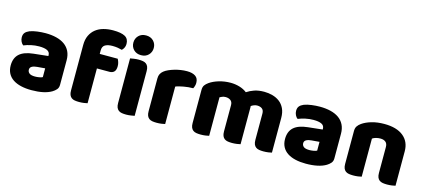

<svg xmlns="http://www.w3.org/2000/svg" viewBox="-57 -1192 3741 1690"><g transform="rotate(15 1813.5 -347.5)"><path d="M260 -108Q277 -108 297.5 -111.5Q318 -115 328 -121V-201L256 -195Q228 -193 210 -183Q192 -173 192 -153Q192 -133 207.5 -120.5Q223 -108 260 -108ZM252 -501Q306 -501 350.5 -490Q395 -479 426.5 -456.5Q458 -434 475 -399.5Q492 -365 492 -318V-94Q492 -68 477.5 -51.5Q463 -35 443 -23Q378 16 260 16Q207 16 164.5 6Q122 -4 91.5 -24Q61 -44 44.5 -75Q28 -106 28 -147Q28 -216 69 -253Q110 -290 196 -299L327 -313V-320Q327 -349 301.5 -361.5Q276 -374 228 -374Q190 -374 154 -366Q118 -358 89 -346Q76 -355 67 -373.5Q58 -392 58 -412Q58 -438 70.5 -453.5Q83 -469 109 -480Q138 -491 177.5 -496Q217 -501 252 -501Z M598 -486Q598 -537 615.5 -573.5Q633 -610 663 -633.5Q693 -657 733.5 -668Q774 -679 820 -679Q894 -679 929 -659.5Q964 -640 964 -593Q964 -573 955.5 -557Q947 -541 937 -533Q918 -538 897.5 -541.5Q877 -545 850 -545Q807 -545 783 -530.5Q759 -516 759 -480V-448H923Q929 -437 934.5 -420.5Q940 -404 940 -384Q940 -349 924.5 -333.5Q909 -318 883 -318H768V-1Q758 2 736.5 5Q715 8 692 8Q670 8 652.5 5Q635 2 623 -7Q611 -16 604.5 -31.5Q598 -47 598 -72ZM1019 -621Q1019 -659 1044.5 -685Q1070 -711 1112 -711Q1154 -711 1179.5 -685Q1205 -659 1205 -621Q1205 -583 1179.5 -557Q1154 -531 1112 -531Q1070 -531 1044.5 -557Q1019 -583 1019 -621ZM1197 -1Q1186 1 1164.5 4.5Q1143 8 1121 8Q1099 8 1081.5 5Q1064 2 1052 -7Q1040 -16 1033.5 -31.5Q1027 -47 1027 -72V-479Q1038 -481 1059.5 -484.5Q1081 -488 1103 -488Q1125 -488 1142.5 -485Q1160 -482 1172 -473Q1184 -464 1190.5 -448.5Q1197 -433 1197 -408Z M1475 -1Q1465 2 1443.5 5Q1422 8 1399 8Q1377 8 1359.5 5Q1342 2 1330 -7Q1318 -16 1311.5 -31.5Q1305 -47 1305 -72V-372Q1305 -395 1313.5 -411.5Q1322 -428 1338 -441Q1354 -454 1377.5 -464.5Q1401 -475 1428 -483Q1455 -491 1484 -495.5Q1513 -500 1542 -500Q1590 -500 1618 -481.5Q1646 -463 1646 -421Q1646 -407 1642 -393.5Q1638 -380 1632 -369Q1611 -369 1589 -367Q1567 -365 1546 -361Q1525 -357 1506.5 -352.5Q1488 -348 1475 -342Z M1939 -501Q1980 -501 2019.5 -489.5Q2059 -478 2088 -455Q2118 -475 2155.5 -488Q2193 -501 2246 -501Q2284 -501 2320.5 -491Q2357 -481 2385.5 -459.5Q2414 -438 2431 -402.5Q2448 -367 2448 -316V-1Q2438 2 2416.5 5Q2395 8 2372 8Q2350 8 2332.5 5Q2315 2 2303 -7Q2291 -16 2284.5 -31.5Q2278 -47 2278 -72V-311Q2278 -341 2261 -354.5Q2244 -368 2215 -368Q2201 -368 2185 -361.5Q2169 -355 2161 -348Q2162 -344 2162 -340.5Q2162 -337 2162 -334V-1Q2151 2 2129.5 5Q2108 8 2086 8Q2064 8 2046.5 5Q2029 2 2017 -7Q2005 -16 1998.5 -31.5Q1992 -47 1992 -72V-311Q1992 -341 1973.5 -354.5Q1955 -368 1929 -368Q1911 -368 1898 -362.5Q1885 -357 1876 -352V-1Q1866 2 1844.5 5Q1823 8 1800 8Q1778 8 1760.5 5Q1743 2 1731 -7Q1719 -16 1712.5 -31.5Q1706 -47 1706 -72V-374Q1706 -401 1717.5 -417Q1729 -433 1749 -447Q1783 -471 1833.5 -486Q1884 -501 1939 -501Z M2760 -108Q2777 -108 2797.5 -111.5Q2818 -115 2828 -121V-201L2756 -195Q2728 -193 2710 -183Q2692 -173 2692 -153Q2692 -133 2707.5 -120.5Q2723 -108 2760 -108ZM2752 -501Q2806 -501 2850.5 -490Q2895 -479 2926.5 -456.5Q2958 -434 2975 -399.5Q2992 -365 2992 -318V-94Q2992 -68 2977.5 -51.5Q2963 -35 2943 -23Q2878 16 2760 16Q2707 16 2664.5 6Q2622 -4 2591.5 -24Q2561 -44 2544.5 -75Q2528 -106 2528 -147Q2528 -216 2569 -253Q2610 -290 2696 -299L2827 -313V-320Q2827 -349 2801.5 -361.5Q2776 -374 2728 -374Q2690 -374 2654 -366Q2618 -358 2589 -346Q2576 -355 2567 -373.5Q2558 -392 2558 -412Q2558 -438 2570.5 -453.5Q2583 -469 2609 -480Q2638 -491 2677.5 -496Q2717 -501 2752 -501Z M3404 -308Q3404 -339 3386.5 -353.5Q3369 -368 3339 -368Q3319 -368 3299.5 -363Q3280 -358 3266 -348V-1Q3256 2 3234.5 5Q3213 8 3190 8Q3168 8 3150.5 5Q3133 2 3121 -7Q3109 -16 3102.5 -31.5Q3096 -47 3096 -72V-372Q3096 -399 3107.5 -416Q3119 -433 3139 -447Q3173 -471 3224.5 -486Q3276 -501 3339 -501Q3452 -501 3513 -451.5Q3574 -402 3574 -314V-1Q3564 2 3542.5 5Q3521 8 3498 8Q3476 8 3458.5 5Q3441 2 3429 -7Q3417 -16 3410.5 -31.5Q3404 -47 3404 -72Z"/></g></svg>

Font: Baloo Bhai
Style: Regular
Weight: 400
Designer: Supriya Tembe, Noopur Datye and Ek Type
Foundry: Ek Type
Version: Version 1.443;PS 1.000;hotconv 16.6.51;makeotf.lib2.5.65220;